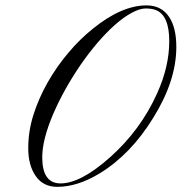

<svg xmlns="http://www.w3.org/2000/svg" viewBox="-20 -708 690 730"><path d="M334 -599.6Q442.9 -687.5 537.1 -687.5Q593.8 -687.5 623 -643.6Q650.4 -603 650.4 -529.3Q650.4 -400.9 562.5 -259.8Q476.6 -120.1 357.4 -47.9Q273.9 2.4 197.8 2.4Q144.5 2.4 116 -38.3Q87.4 -79.1 87.4 -144.3Q87.4 -209.5 107.2 -271.7Q127 -334 160.6 -393.6Q194.3 -453.1 239 -506.3Q283.7 -559.6 334 -599.6ZM140.6 -109.9Q140.6 -10.7 210 -10.7Q287.1 -10.7 399.4 -110.8Q515.1 -214.4 577.6 -353.5Q623.5 -455.1 623.5 -551.3Q623.5 -649.9 572.3 -669.9Q556.6 -675.8 533.9 -675.8Q511.2 -675.8 480.2 -658.9Q449.2 -642.1 416.5 -613Q383.8 -584 350.6 -545.2Q317.4 -506.3 286.6 -461.7Q255.9 -417 229.2 -369.4Q202.6 -321.8 182.6 -275.4Q140.6 -177.2 140.6 -109.9Z"/></svg>

Font: Pinyon Script
Style: Regular
Weight: 400
Designer: Nicole Fally
Foundry: Nicole Fally
Version: Version 1.005